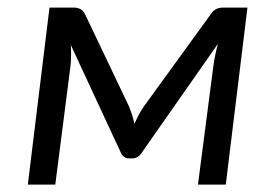

<svg xmlns="http://www.w3.org/2000/svg" viewBox="-20 -499 716 519"><path d="M329.6 -209.5Q333.5 -199.2 337.2 -187.7Q340.8 -176.3 343.3 -164.6Q348.6 -175.8 354.5 -187.3Q360.4 -198.7 367.2 -209L549.3 -460Q556.6 -471.2 565.2 -474.9Q573.7 -478.5 582.5 -478.5H648.9L590.3 0H515.1L556.6 -319.3Q558.1 -333 561.8 -350.1Q565.4 -367.2 569.3 -380.9L363.3 -86.4Q359.4 -79.6 352.5 -75.2Q345.7 -70.8 337.4 -70.8H329.1Q320.8 -70.8 315.2 -75.2Q309.6 -79.6 306.6 -86.4L171.4 -377.4Q172.4 -363.8 172.1 -347.9Q171.9 -332 170.4 -319.3L129.4 0H55.2L113.8 -478.5H180.7Q189 -478.5 197 -474.6Q205.1 -470.7 210.4 -459.5L329.6 -209.5Z"/></svg>

Font: Carlito
Style: Italic
Weight: 400
Italic angle: -7°
Designer: Lukasz Dziedzic
Foundry: tyPoland Lukasz Dziedzic
Version: Version 1.104